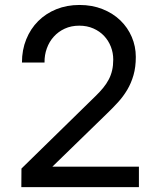

<svg xmlns="http://www.w3.org/2000/svg" viewBox="-20 -755 640 774"><path d="M66 -0.5 66.5 -75.5 365.5 -368Q383 -385 396.2 -401.2Q409.5 -417.5 418.5 -434.8Q427.5 -452 432 -471.5Q436.5 -491 436.5 -515Q436.5 -542 427 -566.5Q417.5 -591 399.8 -610Q382 -629 356.5 -640.2Q331 -651.5 299.5 -651.5Q267 -651.5 241 -639.5Q215 -627.5 196.8 -607.2Q178.5 -587 168.8 -560Q159 -533 159.5 -503H68.5Q68.5 -554 85.8 -596.5Q103 -639 133.8 -669.8Q164.5 -700.5 207 -717.8Q249.5 -735 300.5 -735Q351.5 -735 393.5 -718.2Q435.5 -701.5 465.2 -672.8Q495 -644 511.2 -606Q527.5 -568 527.5 -525.5Q527.5 -484.5 518.2 -452.2Q509 -420 493 -393Q477 -366 455.5 -342.5Q434 -319 409 -295L191 -83H540V-0.5Z"/></svg>

Font: Cns Manrope Med
Style: Regular
Weight: 500
Designer: Mikhail Sharanda
Foundry: Mikhail Sharanda
Version: Version 4.504